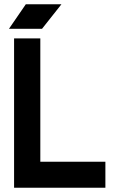

<svg xmlns="http://www.w3.org/2000/svg" viewBox="-20 -880 530 900"><path d="M169 -700H46V0H474V-122H169ZM22 -745H177L268 -860H101Z"/></svg>

Font: Fervojo
Style: Bold
Weight: 700
Designer: kohakuno
Version: ver.1.0